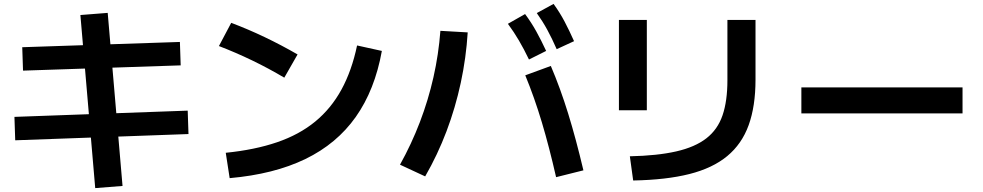

<svg xmlns="http://www.w3.org/2000/svg" viewBox="-20 -875 5040 984"><path d="M468 89 392 -798 532 -809 608 78ZM58 -156 54 -276 942 -308 946 -188ZM98 -513 94 -633 902 -660 906 -540Z M1137 -92Q1286 -107 1400 -146Q1514 -185 1595.5 -252Q1677 -319 1730 -416Q1783 -513 1810 -642L1937 -614Q1901 -414 1803.5 -276Q1706 -138 1545 -60Q1384 18 1157 38ZM1437 -477Q1356 -525 1272 -565.5Q1188 -606 1102 -639L1165 -758Q1337 -693 1505 -596Z M2830 33Q2795 -121 2757 -248Q2719 -375 2672 -489L2803 -537Q2852 -422 2892 -292.5Q2932 -163 2970 -2ZM2030 -31Q2089 -137 2132 -249.5Q2175 -362 2201.5 -479.5Q2228 -597 2237 -717L2377 -709Q2369 -579 2341.5 -451Q2314 -323 2268.5 -202.5Q2223 -82 2159 29ZM2691 -570Q2665 -624 2639.5 -667.5Q2614 -711 2583 -753L2671 -803Q2703 -760 2728.5 -714Q2754 -668 2779 -614ZM2833 -623Q2809 -678 2785 -722Q2761 -766 2731 -808L2817 -855Q2849 -811 2873.5 -764.5Q2898 -718 2922 -664Z M3208 -74Q3349 -77 3445.5 -99Q3542 -121 3600 -166Q3658 -211 3683 -284Q3708 -357 3708 -464V-773H3852V-467Q3852 -331 3817 -234Q3782 -137 3707 -75Q3632 -13 3513 17Q3394 47 3225 50ZM3152 -310V-773H3295V-310Z M4087 -294V-427H4913V-294Z"/></svg>

Font: M PLUS 1 Thin
Style: Bold
Weight: 700
Version: Version 1.001